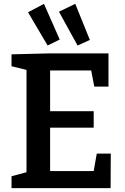

<svg xmlns="http://www.w3.org/2000/svg" viewBox="-20 -980 653 1000"><path d="M468 -89 484 -180H557L556 0H40V-62L118 -83V-616L40 -635V-697L239 -702H545V-529H471L455 -613H241V-401H468V-315H241V-89ZM291 -774 228 -743 126 -916 209 -960ZM448 -772 384 -743 287 -919 372 -960Z"/></svg>

Font: Bitter Pro SemiBold
Style: Regular
Weight: 600
Designer: Sol Matas, and Bitter project Authors
Foundry: Sol Matas
Version: Version 1.010